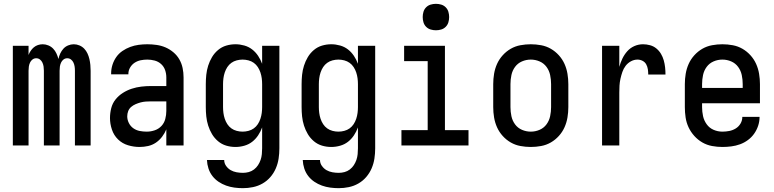

<svg xmlns="http://www.w3.org/2000/svg" viewBox="-20 -759 4040 1002"><path d="M47 0V-520H129V-472Q133 -483 140 -493.5Q147 -504 156.5 -512Q166 -520 178 -524Q190 -528 203 -528Q218 -528 232.5 -522Q247 -516 257.5 -505Q268 -494 274.5 -480Q281 -466 285 -451Q288 -466 294.5 -480Q301 -494 311 -505Q321 -516 335.5 -522Q350 -528 365 -528Q380 -528 394.5 -522Q409 -516 419.5 -505Q430 -494 436.5 -480Q443 -466 446.5 -451Q450 -436 451.5 -420.5Q453 -405 453 -390V0H371V-390Q371 -401 369.5 -411.5Q368 -422 363.5 -432Q359 -442 350.5 -448.5Q342 -455 331 -455Q320 -455 311.5 -448.5Q303 -442 298.5 -432Q294 -422 292.5 -411.5Q291 -401 291 -390V0H209V-390Q209 -401 207.5 -411.5Q206 -422 201.5 -432Q197 -442 188.5 -448.5Q180 -455 169 -455Q158 -455 149.5 -448.5Q141 -442 136.5 -432Q132 -422 130.5 -411.5Q129 -401 129 -390V0Z M708 8Q678 8 648 -1Q618 -10 596 -31.5Q574 -53 564 -83Q554 -113 554 -143Q554 -169 560.5 -194.5Q567 -220 583 -240Q599 -260 621 -274Q643 -288 667.5 -296Q692 -304 717.5 -307Q743 -310 769 -310H848V-355Q848 -375 841.5 -393.5Q835 -412 820.5 -425Q806 -438 787 -443Q768 -448 749 -448Q731 -448 714 -444.5Q697 -441 682.5 -431.5Q668 -422 659 -406.5Q650 -391 650 -374V-371H560V-376Q560 -399 567 -421Q574 -443 587 -461.5Q600 -480 619 -493Q638 -506 659.5 -514Q681 -522 703.5 -525Q726 -528 749 -528Q773 -528 797.5 -524.5Q822 -521 844 -511.5Q866 -502 885 -486Q904 -470 916 -449Q928 -428 933 -404Q938 -380 938 -355V0H848V-84Q840 -64 826 -45.5Q812 -27 793.5 -14.5Q775 -2 753 3Q731 8 708 8ZM746 -72Q767 -72 787.5 -79Q808 -86 822.5 -101.5Q837 -117 842.5 -138Q848 -159 848 -180V-230H769Q755 -230 741 -229Q727 -228 714 -224.5Q701 -221 688 -215.5Q675 -210 664.5 -201Q654 -192 649 -179Q644 -166 644 -152Q644 -134 652.5 -117Q661 -100 676 -89.5Q691 -79 709 -75.5Q727 -72 746 -72Z M1248 223Q1225 223 1203 220Q1181 217 1160 209.5Q1139 202 1120.5 189.5Q1102 177 1088.5 159.5Q1075 142 1068 120.5Q1061 99 1060 76H1150Q1150 93 1160 107Q1170 121 1184 129Q1198 137 1214.5 140Q1231 143 1248 143Q1263 143 1278 139Q1293 135 1305.5 125.5Q1318 116 1326.5 103Q1335 90 1340 75.5Q1345 61 1346.5 45.5Q1348 30 1348 15V-94Q1340 -72 1327 -52.5Q1314 -33 1296 -19Q1278 -5 1255 1.5Q1232 8 1209 8Q1184 8 1160.5 1Q1137 -6 1118 -22Q1099 -38 1086.5 -59Q1074 -80 1066.5 -103.5Q1059 -127 1056.5 -151.5Q1054 -176 1054 -200V-320Q1054 -344 1056.5 -368.5Q1059 -393 1066.5 -416.5Q1074 -440 1086.5 -461Q1099 -482 1118 -498Q1137 -514 1160.5 -521Q1184 -528 1209 -528Q1232 -528 1255 -521.5Q1278 -515 1296 -501Q1314 -487 1327 -467.5Q1340 -448 1348 -426V-520H1438V15Q1438 42 1434 68.5Q1430 95 1419.5 119.5Q1409 144 1391.5 164.5Q1374 185 1350.5 198.5Q1327 212 1300.5 217.5Q1274 223 1248 223ZM1246 -72Q1261 -72 1276.5 -76Q1292 -80 1304.5 -89Q1317 -98 1325.5 -111Q1334 -124 1339 -139Q1344 -154 1346 -169.5Q1348 -185 1348 -200V-320Q1348 -335 1346 -350.5Q1344 -366 1339 -381Q1334 -396 1325.5 -409Q1317 -422 1304.5 -431Q1292 -440 1276.5 -444Q1261 -448 1246 -448Q1231 -448 1215.5 -444Q1200 -440 1187.5 -431Q1175 -422 1166.5 -409Q1158 -396 1153 -381Q1148 -366 1146 -350.5Q1144 -335 1144 -320V-200Q1144 -185 1146 -169.5Q1148 -154 1153 -139Q1158 -124 1166.5 -111Q1175 -98 1187.5 -89Q1200 -80 1215.5 -76Q1231 -72 1246 -72Z M1748 223Q1725 223 1703 220Q1681 217 1660 209.5Q1639 202 1620.5 189.5Q1602 177 1588.5 159.5Q1575 142 1568 120.5Q1561 99 1560 76H1650Q1650 93 1660 107Q1670 121 1684 129Q1698 137 1714.5 140Q1731 143 1748 143Q1763 143 1778 139Q1793 135 1805.5 125.5Q1818 116 1826.5 103Q1835 90 1840 75.5Q1845 61 1846.5 45.5Q1848 30 1848 15V-94Q1840 -72 1827 -52.5Q1814 -33 1796 -19Q1778 -5 1755 1.5Q1732 8 1709 8Q1684 8 1660.5 1Q1637 -6 1618 -22Q1599 -38 1586.5 -59Q1574 -80 1566.5 -103.5Q1559 -127 1556.5 -151.5Q1554 -176 1554 -200V-320Q1554 -344 1556.5 -368.5Q1559 -393 1566.5 -416.5Q1574 -440 1586.5 -461Q1599 -482 1618 -498Q1637 -514 1660.5 -521Q1684 -528 1709 -528Q1732 -528 1755 -521.5Q1778 -515 1796 -501Q1814 -487 1827 -467.5Q1840 -448 1848 -426V-520H1938V15Q1938 42 1934 68.5Q1930 95 1919.5 119.5Q1909 144 1891.5 164.5Q1874 185 1850.5 198.5Q1827 212 1800.5 217.5Q1774 223 1748 223ZM1746 -72Q1761 -72 1776.5 -76Q1792 -80 1804.5 -89Q1817 -98 1825.5 -111Q1834 -124 1839 -139Q1844 -154 1846 -169.5Q1848 -185 1848 -200V-320Q1848 -335 1846 -350.5Q1844 -366 1839 -381Q1834 -396 1825.5 -409Q1817 -422 1804.5 -431Q1792 -440 1776.5 -444Q1761 -448 1746 -448Q1731 -448 1715.5 -444Q1700 -440 1687.5 -431Q1675 -422 1666.5 -409Q1658 -396 1653 -381Q1648 -366 1646 -350.5Q1644 -335 1644 -320V-200Q1644 -185 1646 -169.5Q1648 -154 1653 -139Q1658 -124 1666.5 -111Q1675 -98 1687.5 -89Q1700 -80 1715.5 -76Q1731 -72 1746 -72Z M2075 0V-80H2212V-440H2089V-520H2302V-80H2425V0ZM2255 -601Q2241 -601 2227.5 -605Q2214 -609 2204 -619Q2194 -629 2190 -642.5Q2186 -656 2186 -670Q2186 -684 2190 -697.5Q2194 -711 2204 -721Q2214 -731 2227.5 -735Q2241 -739 2255 -739Q2269 -739 2282.5 -735Q2296 -731 2306 -721Q2316 -711 2320 -697.5Q2324 -684 2324 -670Q2324 -656 2320 -642.5Q2316 -629 2306 -619Q2296 -609 2282.5 -605Q2269 -601 2255 -601Z M2750 8Q2723 8 2696 3Q2669 -2 2645.5 -15.5Q2622 -29 2603.5 -49.5Q2585 -70 2574 -94.5Q2563 -119 2558.5 -146Q2554 -173 2554 -200V-320Q2554 -347 2558.5 -374Q2563 -401 2574 -425.5Q2585 -450 2603.5 -470.5Q2622 -491 2645.5 -504.5Q2669 -518 2696 -523Q2723 -528 2750 -528Q2777 -528 2804 -523Q2831 -518 2854.5 -504.5Q2878 -491 2896.5 -470.5Q2915 -450 2926 -425.5Q2937 -401 2941.5 -374Q2946 -347 2946 -320V-200Q2946 -173 2941.5 -146Q2937 -119 2926 -94.5Q2915 -70 2896.5 -49.5Q2878 -29 2854.5 -15.5Q2831 -2 2804 3Q2777 8 2750 8ZM2750 -72Q2774 -72 2796 -81.5Q2818 -91 2832 -110Q2846 -129 2851 -152.5Q2856 -176 2856 -200V-320Q2856 -344 2851 -367.5Q2846 -391 2832 -410Q2818 -429 2796 -438.5Q2774 -448 2750 -448Q2726 -448 2704 -438.5Q2682 -429 2668 -410Q2654 -391 2649 -367.5Q2644 -344 2644 -320V-200Q2644 -176 2649 -152.5Q2654 -129 2668 -110Q2682 -91 2704 -81.5Q2726 -72 2750 -72Z M3122 0V-520H3212V-410Q3218 -432 3228 -453Q3238 -474 3253.5 -491.5Q3269 -509 3290.5 -518.5Q3312 -528 3336 -528Q3354 -528 3372.5 -523Q3391 -518 3405.5 -506Q3420 -494 3429.5 -478Q3439 -462 3444 -444Q3449 -426 3451 -407.5Q3453 -389 3453 -370H3363Q3363 -384 3361 -397.5Q3359 -411 3352.5 -423Q3346 -435 3333.5 -441.5Q3321 -448 3307 -448Q3289 -448 3272.5 -439Q3256 -430 3245 -415.5Q3234 -401 3228 -383.5Q3222 -366 3218 -348Q3214 -330 3213 -312Q3212 -294 3212 -276V0Z M3750 8Q3723 8 3696 3Q3669 -2 3645.5 -15.5Q3622 -29 3603.5 -49.5Q3585 -70 3573.5 -94.5Q3562 -119 3558 -146Q3554 -173 3554 -200V-320Q3554 -347 3558.5 -374Q3563 -401 3574 -425.5Q3585 -450 3603.5 -470.5Q3622 -491 3645.5 -504.5Q3669 -518 3696 -523Q3723 -528 3750 -528Q3777 -528 3804 -523Q3831 -518 3854.5 -504.5Q3878 -491 3896.5 -470.5Q3915 -450 3926 -425.5Q3937 -401 3941.5 -374Q3946 -347 3946 -320V-220H3644V-200Q3644 -176 3649 -153Q3654 -130 3668 -110.5Q3682 -91 3704 -81.5Q3726 -72 3750 -72Q3768 -72 3786 -75.5Q3804 -79 3819.5 -88.5Q3835 -98 3844.5 -114Q3854 -130 3854 -149H3944Q3944 -125 3936.5 -102.5Q3929 -80 3915.5 -61Q3902 -42 3883 -28Q3864 -14 3842 -6Q3820 2 3796.5 5Q3773 8 3750 8ZM3644 -300H3856V-320Q3856 -344 3851 -367.5Q3846 -391 3832 -410Q3818 -429 3796 -438.5Q3774 -448 3750 -448Q3726 -448 3704 -438.5Q3682 -429 3668 -410Q3654 -391 3649 -367.5Q3644 -344 3644 -320Z"/></svg>

Font: Iosevka Term Curly Medium
Style: Regular
Weight: 500
Designer: Belleve Invis
Foundry: Belleve Invis
Version: Version 32.3.0